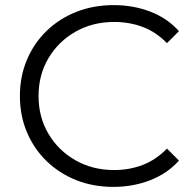

<svg xmlns="http://www.w3.org/2000/svg" viewBox="-20 -726 756 752"><path d="M424 6Q345 6 278.5 -20.5Q212 -47 162.5 -95Q113 -143 85.5 -208Q58 -273 58 -350Q58 -427 85.5 -492Q113 -557 162.5 -605Q212 -653 279 -679.5Q346 -706 425 -706Q502 -706 568.5 -680.5Q635 -655 681 -604L634 -557Q591 -601 539 -620.5Q487 -640 427 -640Q343 -640 276 -602Q209 -564 170 -498.5Q131 -433 131 -350Q131 -267 170 -201.5Q209 -136 276 -98Q343 -60 427 -60Q487 -60 539 -80Q591 -100 634 -144L681 -97Q635 -46 568 -20Q501 6 424 6Z"/></svg>

Font: Montserrat
Style: Regular
Weight: 400
Designer: Julieta Ulanovsky
Foundry: Julieta Ulanovsky
Version: Version 9.000; ttfautohint (v1.8.4.7-5d5b)